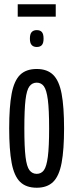

<svg xmlns="http://www.w3.org/2000/svg" viewBox="-20 -869 343 899"><path d="M23 -268Q23 -369 34.5 -430Q46 -491 74 -518.5Q102 -546 152 -546Q201 -546 229 -518.5Q257 -491 268.5 -430Q280 -369 280 -268Q280 -168 268.5 -106.5Q257 -45 229 -17.5Q201 10 152 10Q102 10 74 -17.5Q46 -45 34.5 -106.5Q23 -168 23 -268ZM94 -268Q94 -181 99.5 -135Q105 -89 118 -72Q131 -55 152 -55Q173 -55 185.5 -72Q198 -89 204 -135Q210 -181 210 -268Q210 -356 204 -402Q198 -448 185.5 -465Q173 -482 152 -482Q131 -482 118 -465Q105 -448 99.5 -402Q94 -356 94 -268ZM152 -649Q137 -649 128.5 -658Q120 -667 120 -688Q120 -710 128.5 -719Q137 -728 152 -728Q168 -728 176 -719Q184 -710 184 -688Q184 -667 176 -658Q168 -649 152 -649ZM63 -791V-849H241V-791Z"/></svg>

Font: Georama ExtraCondensed
Style: Regular
Weight: 400
Width: 2
Designer: Jean-Baptiste Levee
Foundry: Production Type
Version: Version 1.000